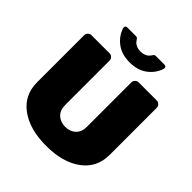

<svg xmlns="http://www.w3.org/2000/svg" viewBox="-240 -1065 1247 1247"><g transform="rotate(45 383.5 -441.5)"><path d="M212.5 -900H291.7Q299.2 -900 302.9 -897.5Q306.7 -895 312.1 -886.7Q317.5 -878.3 320.8 -875Q342.5 -850 383.3 -850Q424.2 -850 445.8 -875Q449.2 -878.3 452.9 -884.2Q456.7 -890 458.8 -892.9Q460.8 -895.8 465 -897.9Q469.2 -900 475 -900H554.2Q570.8 -900 570.8 -883.3Q570.8 -880 569.2 -875Q550.8 -820 502.9 -785Q455 -750 383.3 -750Q311.7 -750 263.8 -785Q215.8 -820 197.5 -875Q195.8 -880 195.8 -883.3Q195.8 -900 212.5 -900ZM50 -233.3V-666.7Q50 -680 60 -690Q70 -700 83.3 -700H250Q263.3 -700 273.3 -690Q283.3 -680 283.3 -666.7V-258.3Q283.3 -210.8 311.2 -184.6Q339.2 -158.3 383.3 -158.3Q427.5 -158.3 455.4 -184.6Q483.3 -210.8 483.3 -258.3V-666.7Q483.3 -680 493.3 -690Q503.3 -700 516.7 -700H683.3Q696.7 -700 706.7 -690Q716.7 -680 716.7 -666.7V-233.3Q716.7 -116.7 625.8 -50Q535 16.7 383.3 16.7Q231.7 16.7 140.8 -50Q50 -116.7 50 -233.3Z"/></g></svg>

Font: BoonTook Mon
Style: Regular
Weight: 400
Designer: Sungsit Sawaiwan
Foundry: FontUni
Version: Version 3.0